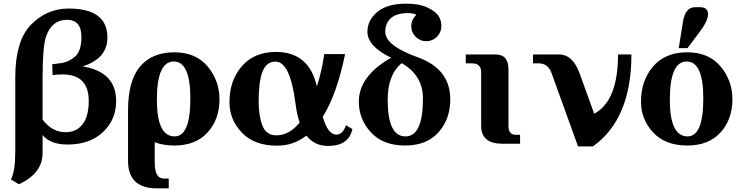

<svg xmlns="http://www.w3.org/2000/svg" viewBox="-20 -786 4054 1050"><path d="M212.9 -131.8Q265.1 -63 338.9 -63Q401.4 -63 435.5 -111.8Q465.3 -154.3 465.3 -233.9Q465.3 -378.9 321.8 -378.9Q294.9 -378.9 267.6 -375.5L265.6 -434.6L311 -440.4Q356 -446.3 390.6 -476.6Q425.3 -506.8 425.3 -584.5Q425.3 -677.7 345.2 -677.7Q264.6 -677.7 232.4 -587.9Q212.9 -533.2 212.9 -361.3ZM212.9 50.8Q212.9 162.1 83.5 221.7L39.6 195.3Q63 153.8 63.5 45.9V-362.3Q63.5 -563.5 149.9 -651.4Q236.3 -739.3 355.5 -739.3Q567.4 -739.3 567.4 -581.1Q567.4 -465.3 431.6 -422.9Q615.2 -393.1 615.2 -233.4Q615.2 -131.8 543.2 -63.7Q471.2 4.4 348.6 4.4Q256.3 4.4 212.9 -47.4Z M935.1 -40Q1021 -40 1021 -247.6Q1021 -449.7 930.2 -449.7Q837.9 -449.7 837.9 -240.2Q837.9 -40 935.1 -40ZM680.2 -181.2Q680.2 -345.2 746.3 -422.6Q812.5 -500 933.1 -500Q1050.8 -500 1115.5 -422.6Q1180.2 -345.2 1180.2 -243.2Q1180.2 -133.8 1115.5 -62Q1050.8 9.8 933.1 9.8Q873 9.8 826.2 -8.3V102.5Q826.2 190.4 875 190.4H902.8V244.1H837.9Q680.2 244.1 680.2 92.8Z M1655.8 -44.4Q1584.5 10.7 1495.1 10.7Q1371.1 10.7 1303 -60.3Q1234.9 -131.3 1234.9 -227.1Q1234.9 -346.2 1302.7 -424.1Q1370.6 -502 1488.8 -502Q1670.4 -502 1712.9 -313Q1739.7 -397 1753.4 -490.2H1867.2Q1822.3 -270.5 1745.1 -147.5Q1772.9 -49.8 1819.3 -49.8Q1854.5 -49.8 1872.1 -101.1L1907.2 -80.1Q1886.7 12.2 1774.4 12.2Q1700.2 12.2 1655.8 -44.4ZM1394.5 -230Q1394.5 -152.8 1415 -99.4Q1435.5 -45.9 1491.7 -45.9Q1562 -45.9 1618.7 -115.7Q1603.5 -159.7 1596.2 -218.8Q1566.9 -449.2 1486.3 -449.2Q1437 -449.2 1415 -393.1Q1394.5 -338.9 1394.5 -230Z M2118.7 -470.2Q1989.3 -533.2 1989.3 -612.3Q1989.3 -674.8 2043 -720.5Q2096.7 -766.1 2203.1 -766.1Q2272.5 -766.1 2316.4 -745.4Q2360.4 -724.6 2377 -700.4Q2393.6 -676.3 2393.6 -643.1Q2393.6 -626.5 2387.2 -611.3Q2380.9 -596.2 2369.4 -584.7Q2357.9 -573.2 2342.8 -566.9Q2327.6 -560.5 2311.5 -560.5Q2294.9 -560.5 2279.8 -566.9Q2264.6 -573.2 2253.2 -584.7Q2241.7 -596.2 2235.4 -611.3Q2229 -626.5 2229 -643.1Q2229 -659.2 2235.4 -674.3Q2241.7 -689.5 2257.3 -705.1Q2238.3 -714.4 2211.9 -714.4Q2147.9 -714.4 2117.4 -686.5Q2086.9 -658.7 2086.9 -611.8Q2086.9 -536.6 2264.6 -472.7Q2442.4 -408.7 2442.4 -243.2Q2442.4 -133.8 2377.7 -62Q2313 9.8 2195.3 9.8Q2074.7 9.8 2008.5 -62Q1942.4 -133.8 1942.4 -230Q1942.4 -370.1 2118.7 -470.2ZM2176.8 -440.4Q2100.1 -377.9 2100.1 -240.2Q2100.1 -40 2197.3 -40Q2293 -40 2293 -247.6Q2293 -374 2176.8 -440.4Z M2824.2 0H2727.5Q2611.3 0 2611.3 -97.7V-390.6Q2611.3 -439.5 2562.5 -439.5H2527.3V-488.3H2690.4Q2760.7 -488.3 2760.7 -405.3V-97.7Q2760.7 -48.8 2799.8 -48.8H2824.2Z M3141.1 14.6 2996.6 -385.3Q2977.1 -439.5 2926.3 -439.5H2895V-488.3H3036.6Q3112.3 -488.3 3149.9 -384.3L3229.5 -164.1Q3359.9 -233.9 3359.9 -488.3H3433.1Q3433.1 -135.3 3222.7 14.6Z M3738.3 9.8Q3617.7 9.8 3551.5 -62Q3485.4 -133.8 3485.4 -230Q3485.4 -345.2 3551.5 -422.6Q3617.7 -500 3738.3 -500Q3856 -500 3920.7 -422.6Q3985.4 -345.2 3985.4 -243.2Q3985.4 -133.8 3920.7 -62Q3856 9.8 3738.3 9.8ZM3740.2 -40Q3826.2 -40 3826.2 -247.6Q3826.2 -449.7 3735.4 -449.7Q3643.1 -449.7 3643.1 -240.2Q3643.1 -40 3740.2 -40ZM3691.9 -522.9 3714.4 -664.1Q3727.1 -746.6 3780.8 -746.6H3808.6Q3831.1 -746.6 3841.6 -736.6Q3852.1 -726.6 3852.1 -707.5Q3852.1 -671.9 3803.7 -607.9L3739.7 -522.9Z"/></svg>

Font: Munson
Style: Bold
Weight: 700
Designer: Paul James MIller
Foundry: High-Logic / Made with FontCreator
Version: Version 2.10;May 5, 2019;FontCreator 11.5.0.2430 64-bit